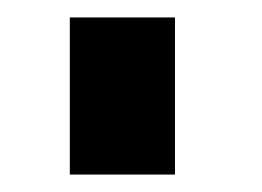

<svg xmlns="http://www.w3.org/2000/svg" viewBox="-20 -740 300 220"><path d="M60 -540H180.5V-720H60Z"/></svg>

Font: Manrope
Style: Bold
Weight: 700
Designer: Mikhail Sharanda
Foundry: Mikhail Sharanda
Version: Version 4.505;FEAKit 1.0